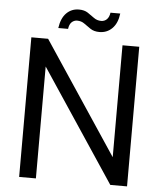

<svg xmlns="http://www.w3.org/2000/svg" viewBox="-58 -909 806 959"><g transform="rotate(5 345.0 -429.5)"><path d="M74 0V-700H158L531 -139V-700H615V0H531L158 -561V0ZM410 -756Q383 -756 365 -768Q347 -780 331.5 -791.5Q316 -803 295 -803Q279 -803 267.5 -792Q256 -781 253 -758H204Q211 -808 236.5 -833.5Q262 -859 299 -859Q326 -859 343.5 -847.5Q361 -836 377 -824Q393 -812 414 -812Q431 -812 442.5 -823.5Q454 -835 457 -857H506Q500 -808 474 -782Q448 -756 410 -756Z"/></g></svg>

Font: DM Sans 18pt
Style: Regular
Weight: 400
Designer: Colophon Foundry, Jonny Pinhorn
Foundry: Colophon Foundry
Version: Version 4.004;gftools[0.9.30]